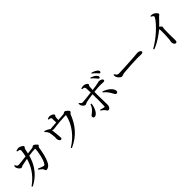

<svg xmlns="http://www.w3.org/2000/svg" viewBox="398 -2477 4203 4203"><g transform="rotate(-45 2500.0 -375.0)"><path d="M464 -132C522 -86 552 -68 562 -32C568 -7 577 3 598 3C640 3 689 -32 715 -83C773 -193 801 -330 819 -456C824 -487 852 -485 852 -508C852 -532 786 -586 762 -586C743 -586 734 -562 707 -559L557 -540L579 -642C587 -681 611 -681 611 -706C611 -733 538 -774 495 -775C473 -775 441 -765 419 -758V-739C438 -735 464 -729 482 -721C497 -714 500 -706 500 -687C499 -658 487 -585 475 -531C367 -518 261 -506 231 -506C201 -506 185 -537 169 -565L151 -561C148 -538 147 -514 156 -494C165 -467 208 -416 235 -416C256 -416 266 -431 297 -439C326 -446 402 -461 459 -471C416 -326 337 -141 102 28L117 47C423 -104 509 -361 543 -484C605 -493 685 -504 732 -504C740 -504 744 -500 744 -492C744 -428 705 -195 643 -117C629 -100 619 -98 593 -105C572 -110 522 -131 475 -151Z M1399 -746C1419 -743 1440 -739 1454 -733C1470 -725 1471 -718 1472 -697C1473 -671 1474 -617 1474 -582C1411 -577 1335 -571 1279 -568C1273 -576 1264 -583 1248 -593C1222 -610 1188 -622 1156 -633L1145 -616C1172 -587 1198 -562 1208 -524C1217 -492 1230 -404 1229 -370C1229 -352 1224 -335 1225 -323C1226 -291 1250 -239 1281 -240C1301 -241 1314 -253 1313 -277C1313 -301 1294 -482 1290 -528C1305 -519 1316 -514 1330 -514C1364 -514 1479 -540 1724 -548C1738 -548 1741 -546 1737 -530C1687 -305 1525 -93 1307 36L1323 57C1583 -61 1729 -241 1823 -483C1831 -505 1865 -517 1865 -538C1865 -563 1802 -623 1768 -623C1750 -623 1734 -601 1715 -599C1676 -594 1606 -591 1545 -587L1550 -667C1553 -697 1573 -702 1573 -724C1573 -745 1513 -783 1467 -783C1442 -783 1421 -774 1398 -766Z M2778 -640C2797 -616 2807 -598 2824 -598C2839 -598 2851 -608 2851 -625C2851 -645 2841 -662 2817 -684C2791 -707 2751 -729 2698 -747L2685 -731C2729 -699 2757 -666 2778 -640ZM2870 -709C2891 -685 2901 -667 2918 -667C2935 -668 2944 -680 2944 -695C2943 -716 2933 -735 2907 -754C2881 -774 2841 -792 2789 -807L2777 -792C2823 -760 2848 -733 2870 -709ZM2796 -161C2813 -129 2827 -94 2859 -94C2886 -94 2901 -117 2897 -149C2883 -236 2777 -310 2669 -346L2657 -329C2726 -277 2768 -215 2796 -161ZM2288 -335C2269 -281 2243 -231 2175 -179C2138 -149 2117 -143 2117 -112C2117 -90 2132 -72 2158 -72C2236 -72 2306 -218 2313 -330ZM2110 -525C2111 -506 2114 -479 2121 -465C2137 -431 2176 -399 2201 -399C2225 -399 2238 -418 2277 -426C2328 -437 2409 -450 2473 -457L2474 -377C2475 -292 2475 -134 2471 -86C2470 -73 2463 -71 2451 -73C2426 -77 2387 -89 2352 -100L2343 -80C2376 -61 2408 -35 2425 -14C2447 17 2446 37 2478 37C2517 37 2545 -13 2545 -58C2545 -89 2539 -293 2539 -376L2540 -464C2606 -472 2682 -479 2722 -479C2770 -479 2800 -475 2832 -475C2859 -475 2870 -484 2870 -507C2870 -536 2814 -561 2774 -561C2752 -561 2743 -545 2541 -520C2542 -560 2544 -597 2547 -621C2549 -649 2569 -652 2569 -672C2569 -697 2511 -731 2467 -733C2442 -733 2410 -726 2387 -718L2388 -698C2437 -690 2461 -683 2466 -655C2469 -634 2471 -574 2473 -512C2395 -502 2237 -483 2191 -483C2167 -482 2147 -505 2127 -532Z M3116 -434 3096 -428C3096 -407 3096 -386 3104 -366C3119 -328 3170 -274 3201 -274C3233 -274 3245 -291 3307 -298C3382 -307 3647 -322 3713 -322C3777 -322 3812 -320 3848 -320C3884 -320 3899 -332 3899 -352C3899 -384 3852 -405 3807 -405C3782 -405 3749 -399 3682 -394C3632 -390 3295 -368 3201 -368C3156 -368 3139 -398 3116 -434Z M4575 -754C4615 -735 4634 -719 4634 -703C4634 -693 4626 -675 4608 -649C4536 -545 4353 -354 4112 -218L4125 -195C4300 -263 4443 -375 4508 -431C4516 -417 4519 -404 4519 -387C4522 -343 4518 -192 4510 -114C4506 -82 4498 -61 4498 -42C4498 -4 4517 44 4555 44C4581 44 4593 28 4593 -11C4593 -68 4587 -218 4593 -361C4594 -387 4602 -402 4602 -416C4602 -432 4579 -450 4550 -469C4613 -530 4663 -583 4699 -622C4727 -652 4746 -651 4746 -673C4746 -702 4697 -749 4654 -763C4630 -772 4606 -772 4582 -772Z"/></g></svg>

Font: Noto Serif KR Medium
Style: Regular
Weight: 500
Designer: Ryoko NISHIZUKA 西塚涼子 (kana & ideographs); Frank Grießhammer (Latin, Greek & Cyrillic); Wenlong ZHANG 张文龙 (bopomofo); San
Foundry: Adobe
Version: Version 2.001;hotconv 1.1.0;makeotfexe 2.6.0